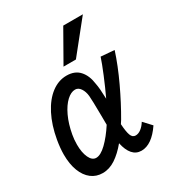

<svg xmlns="http://www.w3.org/2000/svg" viewBox="-191 -931 981 1060"><g transform="rotate(-30 300.0 -401.0)"><path d="M18 -190Q18 -230 26.5 -280Q41.5 -365.5 74.2 -429Q107 -492.5 152 -526.5Q197 -560.5 248.5 -560.5Q301 -560.5 330.2 -528Q359.5 -495.5 366.5 -440Q373 -410 375 -340.5Q401.5 -396.5 427.2 -458.8Q453 -521 464.5 -557L550 -550Q523 -466 478.5 -371.2Q434 -276.5 388 -198L375 -178Q378 -129 386.5 -106Q395 -83 415 -83Q433 -83 450.5 -96.5Q468 -110 481.5 -132L527.5 -82.5Q467.5 6 401.5 6Q367.5 6 345.5 -19.2Q323.5 -44.5 313.5 -92Q276 -46.5 236.5 -20.2Q197 6 154.5 6Q113.5 6 82.8 -17.5Q52 -41 35 -85.2Q18 -129.5 18 -190ZM259.5 -611.5 371.5 -808.5H496.5L338.5 -611.5ZM108.5 -201.5Q108.5 -150.5 123.8 -117.8Q139 -85 165 -85Q193.5 -85 231 -121.2Q268.5 -157.5 305.5 -214.5Q305 -232.5 305 -271.5Q304 -374.5 301.5 -400Q298.5 -429.5 284.8 -449.8Q271 -470 251 -470Q224.5 -470 197 -444.5Q169.5 -419 147.2 -371.8Q125 -324.5 114 -263Q108.5 -233.5 108.5 -201.5Z"/></g></svg>

Font: JuliaMono MediumItalic
Style: Regular
Weight: 500
Italic angle: -9°
Monospace: yes
Designer: cormullion
Foundry: corm
Version: Version 0.049; ttfautohint (v1.8.4)